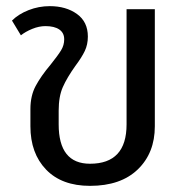

<svg xmlns="http://www.w3.org/2000/svg" viewBox="-20 -594 617 625"><path d="M79 -183V-239Q79 -282 96 -314Q113 -346 145 -384Q169 -414 179 -430.5Q189 -447 189 -466Q189 -487 173 -498Q157 -509 128 -509Q107 -509 85 -500Q63 -491 48 -479L19 -527Q40 -548 73 -561Q106 -574 142 -574Q195 -574 230.5 -548.5Q266 -523 266 -475Q266 -449 256 -428Q246 -407 225 -379Q198 -341 184.5 -310.5Q171 -280 171 -234V-189Q171 -61 273 -61Q392 -61 392 -189V-564H484V-183Q484 -96 428.5 -42.5Q373 11 273 11Q181 11 130 -42Q79 -95 79 -183Z"/></svg>

Font: FiraGOUPP
Style: Medium
Weight: 400
Designer: bBox Type
Foundry: bBox Type GmbH
Version: Version 1.001